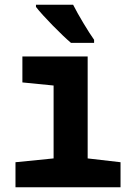

<svg xmlns="http://www.w3.org/2000/svg" viewBox="-20 -786 570 806"><path d="M278 -606H375V-619C352 -651 308 -724 287 -766H131V-757C159 -720 240 -638 278 -606ZM45 0H486V-105L348 -121V-549H74V-440L205 -427V-121L45 -105Z"/></svg>

Font: Noto Sans Mono Condensed ExtraBold
Style: Regular
Weight: 800
Width: 3
Designer: Monotype Design Team
Foundry: Monotype Imaging Inc.
Version: Version 2.014